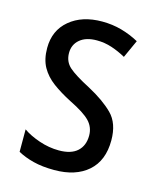

<svg xmlns="http://www.w3.org/2000/svg" viewBox="-90 -611 561 686"><g transform="rotate(15 190.5 -268.5)"><path d="M345 -145Q345 -70 299.5 -30Q254 10 175 10Q131 10 97.5 1.5Q64 -7 39 -21V-104Q63 -87 99.5 -74.5Q136 -62 173 -62Q218 -62 241 -83Q264 -104 264 -141Q264 -172 243 -194Q222 -216 167 -243Q128 -263 99 -284.5Q70 -306 54 -334.5Q38 -363 38 -405Q38 -470 84 -508.5Q130 -547 204 -547Q242 -547 276 -537.5Q310 -528 341 -511L311 -445Q286 -459 259 -468Q232 -477 203 -477Q163 -477 140.5 -458Q118 -439 118 -408Q118 -376 140.5 -356Q163 -336 219 -307Q277 -276 311 -242Q345 -208 345 -145Z"/></g></svg>

Font: Noto Sans Tamil Condensed
Style: Regular
Weight: 400
Width: 3
Designer: Jelle Bosma - Monotype Design Team
Foundry: Monotype Imaging Inc.
Version: Version 2.004; ttfautohint (v1.8.4.7-5d5b)